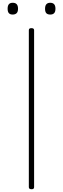

<svg xmlns="http://www.w3.org/2000/svg" viewBox="-20 -1351 454 1385"><path d="M208 14Q197 14 192.5 10Q188 6 188 -1V-1133Q188 -1141 192.5 -1144.5Q197 -1148 207 -1148Q216 -1148 221 -1144.5Q226 -1141 226 -1133V-1Q226 6 222 10Q218 14 208 14ZM71 -1246Q53 -1246 44 -1256Q35 -1266 35 -1288Q35 -1310 44 -1320.5Q53 -1331 72 -1331Q91 -1331 100.5 -1320.5Q110 -1310 110 -1288Q110 -1266 100 -1256Q90 -1246 71 -1246ZM343 -1246Q323 -1246 314 -1256Q305 -1266 305 -1288Q305 -1310 314.5 -1320.5Q324 -1331 342 -1331Q361 -1331 370.5 -1320.5Q380 -1310 380 -1288Q380 -1266 370.5 -1256Q361 -1246 343 -1246Z"/></svg>

Font: Playwrite CL Thin
Style: Regular
Weight: 100
Designer: Veronika Burian, José Scaglione
Foundry: TypeTogether
Version: Version 1.002